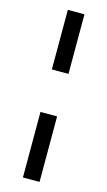

<svg xmlns="http://www.w3.org/2000/svg" viewBox="-126 -703 505 903"><g transform="rotate(15 126.5 -252.0)"><path d="M86 156V-163H167V156ZM86 -370V-660H167V-370Z"/></g></svg>

Font: Bricolage Grotesque 96pt ExtraBold
Style: Regular
Weight: 400
Version: Version 1.001;gftools[0.9.33.dev8+g029e19f]